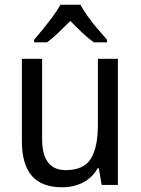

<svg xmlns="http://www.w3.org/2000/svg" viewBox="-20 -786 599 816"><path d="M481 -536V0H412L400 -71H395Q372 -30 332 -10Q292 10 245 10Q157 10 115 -39Q73 -88 73 -186V-536H159V-195Q159 -63 259 -63Q336 -63 366 -111.5Q396 -160 396 -255V-536ZM322 -766Q333 -744 353 -716.5Q373 -689 395 -663Q417 -637 435 -617V-606H379Q355 -623 329.5 -647Q304 -671 279 -697Q253 -671 228 -647Q203 -623 180 -606H125V-617Q143 -638 164.5 -664.5Q186 -691 205.5 -717.5Q225 -744 237 -766Z"/></svg>

Font: Noto Sans Ethiopic SemCond
Style: Regular
Weight: 400
Width: 4
Designer: Monotype Design Team
Foundry: Monotype Imaging Inc.
Version: Version 2.102; ttfautohint (v1.8.4.7-5d5b)